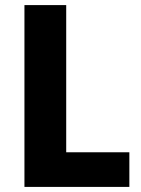

<svg xmlns="http://www.w3.org/2000/svg" viewBox="-20 -734 555 754"><path d="M76 0V-714H240V-136H488V0Z"/></svg>

Font: Noto Sans Devanagari UI SemiCondensed ExtraBold
Style: Regular
Weight: 800
Width: 4
Designer: Jelle Bosma - Monotype Design Team
Foundry: Monotype Imaging Inc.
Version: Version 2.004; ttfautohint (v1.8.4.7-5d5b)